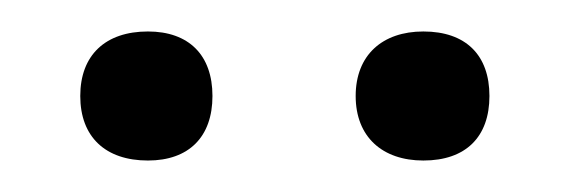

<svg xmlns="http://www.w3.org/2000/svg" viewBox="-20 -580 362 122"><path d="M74 -478C100 -478 115 -493 115 -519C115 -545 100 -560 74 -560C47 -560 31 -545 31 -519C31 -493 47 -478 74 -478ZM249 -478C276 -478 291 -493 291 -519C291 -545 276 -560 249 -560C223 -560 206 -545 206 -519C206 -493 223 -478 249 -478Z"/></svg>

Font: Cormorant Garamond
Style: Regular
Weight: 400
Designer: Christian Thalmann (Catharsis Fonts)
Foundry: Catharsis Fonts
Version: Version 4.002;Glyphs 3.4 (3410)